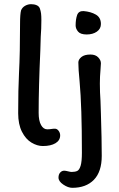

<svg xmlns="http://www.w3.org/2000/svg" viewBox="-20 -695 570 919"><path d="M206 -76Q216 -76 225 -77.5Q234 -79 243 -79Q253 -79 260.5 -69Q268 -59 268 -47Q268 -23 245.5 -9.5Q223 4 185 4Q158 4 130.5 -12.5Q103 -29 85 -64.5Q67 -100 67 -153Q67 -267 71 -346Q76 -440 76 -583Q76 -628 81 -646Q87 -660 100.5 -667.5Q114 -675 129 -675Q144 -675 155.5 -670Q167 -665 171 -654Q175 -642 176.5 -630.5Q178 -619 178 -598Q178 -557 175 -519Q173 -473 173 -452Q165 -276 165 -155Q165 -117 176.5 -96.5Q188 -76 206 -76ZM463 -580Q463 -557 443.5 -543.5Q424 -530 395 -530Q365 -530 353.5 -544Q342 -558 342 -573Q342 -602 349 -622.5Q356 -643 380 -642Q415 -639 439 -625Q463 -611 463 -580ZM463 -392Q463 -383 461 -361Q458 -328 458 -295Q458 -253 461 -212Q463 -170 463 -151Q467 -27 467 51Q467 127 429.5 165.5Q392 204 326 204Q306 204 283 188.5Q260 173 260 155Q260 140 268 131Q276 122 287 122Q294 122 305.5 125Q317 128 323 128Q340 128 350 123Q360 118 366 98Q372 78 372 36Q372 -185 361 -305Q355 -365 355 -396Q355 -410 369.5 -422Q384 -434 413 -434Q437 -434 450 -420.5Q463 -407 463 -392Z"/></svg>

Font: Itim
Style: Regular
Weight: 400
Designer: Suppakit Chalermlarp
Version: Version 1.002g